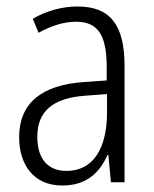

<svg xmlns="http://www.w3.org/2000/svg" viewBox="-20 -628 475 592"><path d="M219 -608C170 -608 122 -594 81 -570L99 -527C141 -550 179 -561 214 -561C280 -561 309 -523 309 -421V-380L238 -375C110 -366 39 -311 39 -205C39 -121 83 -56 172 -56C248 -56 287 -96 312 -151H314L322 -66H364V-425C364 -551 320 -608 219 -608ZM244 -333 310 -338V-282C310 -171 268 -101 185 -101C129 -101 95 -137 95 -206C95 -285 143 -326 244 -333Z"/></svg>

Font: Noto Sans Malayalam UI Condensed Light
Style: Regular
Weight: 300
Width: 3
Designer: Jelle Bosma - Monotype Design Team
Foundry: Monotype Imaging Inc.
Version: Version 2.104